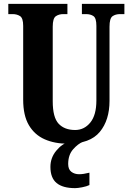

<svg xmlns="http://www.w3.org/2000/svg" viewBox="-20 -734 664 994"><path d="M331 10Q263 10 211 -13Q159 -36 129.5 -86Q100 -136 100 -218V-600Q100 -640 84 -650.5Q68 -661 45 -661H23V-714H329V-661H308Q285 -661 269 -650Q253 -639 253 -596V-210Q253 -126 283.5 -93.5Q314 -61 369 -61Q416 -61 447.5 -99.5Q479 -138 479 -214V-600Q479 -640 464 -650.5Q449 -661 425 -661H404V-714H624V-661H602Q578 -661 562.5 -650Q547 -639 547 -596V-212Q547 -112 496.5 -51Q446 10 331 10ZM369 240Q305 240 273 213.5Q241 187 241 130Q241 83 271 46.5Q301 10 338 0H410Q384 10 358.5 39Q333 68 333 115Q333 143 349.5 155.5Q366 168 390 168Q411 168 443 160V224Q429 231 405.5 235.5Q382 240 369 240Z"/></svg>

Font: Noto Serif Ethiopic ExtraCondensed ExtraBold
Style: Regular
Weight: 800
Width: 2
Designer: Monotype Design Team
Foundry: Monotype Imaging Inc.
Version: Version 2.102; ttfautohint (v1.8.4.7-5d5b)